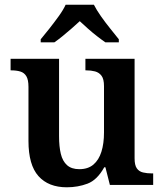

<svg xmlns="http://www.w3.org/2000/svg" viewBox="-20 -786 695 816"><path d="M264 10Q186 10 143.5 -37.5Q101 -85 101 -187V-417Q101 -447 92 -462Q83 -477 66.5 -482Q50 -487 27 -487H25V-536H231V-207Q231 -163 238.5 -132Q246 -101 265 -84Q284 -67 317 -67Q354 -67 377 -86.5Q400 -106 411 -141Q422 -176 422 -223V-420Q422 -450 411.5 -464Q401 -478 384 -482.5Q367 -487 346 -487H343V-536H552V-113Q552 -84 561.5 -70.5Q571 -57 588 -53Q605 -49 625 -49H631V0H447L428 -75H423Q393 -21 352 -5.5Q311 10 264 10ZM153 -619Q169 -638 189.5 -664Q210 -690 229.5 -717Q249 -744 259 -766H379Q390 -744 409 -717Q428 -690 449 -664Q470 -638 485 -619V-606H428Q412 -617 392 -632.5Q372 -648 353 -665Q334 -682 319 -696Q304 -682 284.5 -665Q265 -648 246 -632.5Q227 -617 211 -606H153Z"/></svg>

Font: Noto Serif Bengali SemiBold
Style: Regular
Weight: 600
Version: Version 2.003